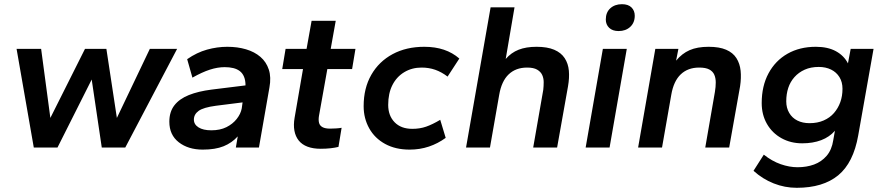

<svg xmlns="http://www.w3.org/2000/svg" viewBox="-20 -703 4209 915"><path d="M141 0 59 -470H176L220 -141L385 -470H487L537 -141L694 -470H824L577 0H465L417 -324L254 0Z M946 10Q877 10 832 -25Q787 -60 787 -123Q787 -170 811 -201Q835 -232 880 -250Q925 -268 988 -276L1150 -296Q1150 -320 1143 -337Q1136 -354 1123 -364Q1110 -374 1092 -378.5Q1074 -383 1051 -383Q1017 -383 980 -371Q943 -359 897 -333L872 -421Q918 -453 966.5 -466.5Q1015 -480 1063 -480Q1112 -480 1152.5 -468Q1193 -456 1221 -432Q1249 -408 1261 -371.5Q1273 -335 1264 -286L1214 0H1104L1113 -53Q1085 -22 1045.5 -6Q1006 10 946 10ZM987 -82Q1029 -82 1059 -97Q1089 -112 1108 -136Q1127 -160 1132 -186L1136 -215L1009 -199Q949 -191 926.5 -174.5Q904 -158 904 -133Q904 -110 926 -96Q948 -82 987 -82Z M1508 6Q1472 6 1445.5 -4Q1419 -14 1403.5 -33.5Q1388 -53 1383 -80.5Q1378 -108 1384 -142L1424 -374H1325L1341 -470H1441L1465 -604H1580L1556 -470H1674L1658 -374H1540L1500 -150Q1497 -131 1500.5 -117.5Q1504 -104 1517 -97Q1530 -90 1553 -90Q1566 -90 1581.5 -91Q1597 -92 1608 -94L1593 -3Q1577 1 1555.5 3.5Q1534 6 1508 6Z M1932 10Q1865 10 1815.5 -17Q1766 -44 1739.5 -91.5Q1713 -139 1713 -197Q1713 -283 1749.5 -346.5Q1786 -410 1851 -445Q1916 -480 2002 -480Q2054 -480 2095.5 -466Q2137 -452 2169 -424L2113 -338Q2084 -360 2054 -370.5Q2024 -381 1989 -381Q1943 -381 1906.5 -359Q1870 -337 1850 -297.5Q1830 -258 1830 -203Q1830 -152 1860.5 -120.5Q1891 -89 1945 -89Q1981 -89 2011 -99.5Q2041 -110 2078 -132L2104 -46Q2067 -19 2024 -4.5Q1981 10 1932 10Z M2201 0 2318 -668H2432L2390 -422Q2416 -452 2451.5 -466Q2487 -480 2537 -480Q2588 -480 2621 -466Q2654 -452 2671 -426Q2688 -400 2691 -366Q2694 -332 2687 -292L2635 0H2521L2569 -275Q2571 -293 2571 -311.5Q2571 -330 2564 -345.5Q2557 -361 2540 -371Q2523 -381 2492 -381Q2438 -381 2404 -348.5Q2370 -316 2359 -251L2315 0Z M2771 0 2853 -470H2967L2885 0ZM2928 -555Q2899 -555 2883 -570.5Q2867 -586 2867 -610Q2867 -644 2888.5 -663.5Q2910 -683 2944 -683Q2974 -683 2989.5 -667.5Q3005 -652 3005 -628Q3005 -595 2983.5 -575Q2962 -555 2928 -555Z M3021 0 3103 -470H3213L3202 -414Q3230 -448 3266.5 -464Q3303 -480 3357 -480Q3408 -480 3440.5 -466Q3473 -452 3489.5 -426Q3506 -400 3509.5 -366Q3513 -332 3507 -292L3455 0H3341L3387 -265Q3391 -289 3391 -310Q3391 -331 3384 -347Q3377 -363 3360 -372Q3343 -381 3312 -381Q3258 -381 3224 -348.5Q3190 -316 3179 -251L3135 0Z M3777 192Q3720 192 3667 171Q3614 150 3571 111L3620 34Q3659 65 3700.5 79.5Q3742 94 3781 94Q3824 94 3859.5 81Q3895 68 3919.5 39.5Q3944 11 3951 -35L3959 -80Q3933 -50 3893.5 -35Q3854 -20 3803 -20Q3748 -20 3704 -44.5Q3660 -69 3635 -112.5Q3610 -156 3610 -212Q3610 -293 3642.5 -353.5Q3675 -414 3733 -447Q3791 -480 3868 -480Q3925 -480 3963.5 -459Q4002 -438 4021 -401L4034 -470H4143L4070 -58Q4047 73 3974.5 132.5Q3902 192 3777 192ZM3838 -116Q3876 -116 3905.5 -129Q3935 -142 3954.5 -164.5Q3974 -187 3984.5 -216Q3995 -245 3995 -280Q3995 -312 3980.5 -335.5Q3966 -359 3940.5 -371.5Q3915 -384 3882 -384Q3844 -384 3815 -371Q3786 -358 3766 -335.5Q3746 -313 3736.5 -284Q3727 -255 3727 -220Q3727 -189 3741 -165Q3755 -141 3780 -128.5Q3805 -116 3838 -116Z"/></svg>

Font: Gantari SemiBold
Style: Italic
Weight: 600
Italic angle: -10°
Designer: Anugrah Pasau
Foundry: Lafontype
Version: Version 1.000